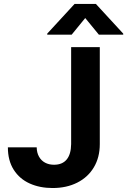

<svg xmlns="http://www.w3.org/2000/svg" viewBox="-20 -947 647 977"><path d="M487.8 -707V-213.8Q487.8 -146.2 457.6 -95.6Q427.5 -45 373 -17.6Q318.6 9.8 247.6 9.8Q182.4 9.8 131 -13.4Q79.6 -36.5 49.8 -83.2Q20.1 -129.9 20.1 -197.4H166.7Q167.2 -169.8 178.5 -149.8Q189.8 -129.8 209.3 -119.3Q228.8 -108.7 254.8 -108.7Q297.2 -108.7 319.3 -135.4Q341.4 -162.1 342 -213.8V-707ZM413.7 -855.2 344.6 -770.5H220.3V-775.8L359.6 -927.1H467.8L607.1 -775.8V-770.5H483.2Z"/></svg>

Font: Pretendard Std Variable
Style: Regular
Weight: 400
Designer: Base glyphs from Inter by Rasmus Andersson; Hangeul glyphs from Noto Sans CJK(Source Han Sans) by Jang Soo-young and Kan
Foundry: Kil Hyung-jin
Version: Version 1.309;Glyphs 3.2 (3225)